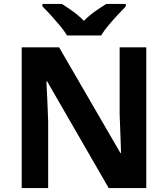

<svg xmlns="http://www.w3.org/2000/svg" viewBox="-20 -954 852 974"><path d="M722 0H531.4L219.3 -540.9H215.3Q217.3 -507 218.8 -473.1Q220.3 -439.1 221.8 -405.1Q223.3 -371.1 224.3 -337V0H90.1V-714H279.7L590.6 -178.1H593.9Q592.9 -210.8 591.9 -243.8Q590.9 -276.8 589.4 -309.4Q587.9 -342 586.9 -374.9V-714H722ZM320.2 -774.2Q306.2 -797.2 283.8 -824.2Q261.3 -851.1 237.8 -877.1Q214.2 -903.1 195.3 -921.2V-934.2H293.6Q319.6 -918.1 349.6 -896.6Q379.6 -875.1 405.5 -848.1Q431.6 -875.1 462.5 -896.6Q493.5 -918.1 519.5 -934.2H617.9V-921.2Q599.8 -903.1 575.8 -877.1Q551.8 -851.1 529.3 -824.2Q506.8 -797.2 492.9 -774.2Z"/></svg>

Font: Noto Sans Hebrew
Style: Regular
Weight: 400
Designer: Monotype Design Team
Foundry: Monotype Imaging Inc.
Version: Version 2.003;January 10, 2023;FontCreator 14.0.0.2877 64-bi